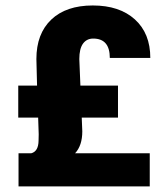

<svg xmlns="http://www.w3.org/2000/svg" viewBox="-20 -668 580 688"><path d="M402.8 -246.6H272.9L274.9 -197.3Q274.9 -146.5 249 -118.7H516.6V0H46.4V-118.7H91.8Q117.7 -125.5 118.2 -164.1L118.7 -187L116.7 -246.6H45.4V-361.3H112.8L110.4 -456.5Q110.4 -546.9 163.6 -597.7Q216.8 -648.4 312.5 -648.4Q408.2 -648.4 463.4 -598.4Q518.6 -548.3 518.6 -460.4H373.5Q373.5 -529.8 314 -529.8Q290.5 -529.8 277.3 -511.5Q264.2 -493.2 264.2 -456.5L268.1 -361.3H402.8Z"/></svg>

Font: Yantramanav Black
Style: Regular
Weight: 900
Version: Version 1.001;PS 1.0;hotconv 1.0.72;makeotf.lib2.5.5900; ttf